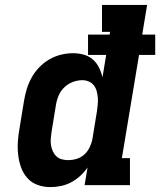

<svg xmlns="http://www.w3.org/2000/svg" viewBox="-20 -755 653 783"><path d="M185 8Q158 8 133 -1Q108 -10 91 -29.5Q74 -49 65.5 -73.5Q57 -98 54 -124.5Q51 -151 53 -179Q55 -207 60 -234L78 -344Q82 -369 89.5 -393Q97 -417 109.5 -439.5Q122 -462 140.5 -481Q159 -500 181.5 -513Q204 -526 229 -532Q254 -538 278 -538Q301 -538 322 -532Q343 -526 358.5 -512.5Q374 -499 383.5 -480Q393 -461 398 -440Q398 -440 398 -440Q398 -440 398 -440L413 -531H339V-614H427L429 -625H396V-735H580L560 -614H613V-531H547L477 -110H510V0H325L337 -72Q325 -54 307.5 -38Q290 -22 270 -11.5Q250 -1 228.5 3.5Q207 8 185 8ZM258 -102Q276 -102 293.5 -107.5Q311 -113 324.5 -125.5Q338 -138 346 -155Q354 -172 357 -189L375 -299Q377 -313 378.5 -327.5Q380 -342 379 -355.5Q378 -369 374.5 -382.5Q371 -396 363 -406.5Q355 -417 342.5 -422.5Q330 -428 316 -428Q296 -428 276.5 -420.5Q257 -413 242 -398.5Q227 -384 219 -365Q211 -346 208 -326L190 -216Q188 -203 187 -189Q186 -175 188 -162.5Q190 -150 195.5 -138Q201 -126 210 -117.5Q219 -109 231.5 -105.5Q244 -102 258 -102Z"/></svg>

Font: Iosevka Curly Slab XBdExObl
Style: Regular
Weight: 800
Width: 7
Italic angle: -9°
Monospace: yes
Designer: Belleve Invis
Foundry: Belleve Invis
Version: Version 11.1.0; ttfautohint (v1.8.3)